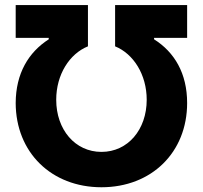

<svg xmlns="http://www.w3.org/2000/svg" viewBox="-20 -748 822 777"><path d="M43.5 -331.1C43.9 -131.3 188 9.8 390.6 9.8C593.3 9.8 737.3 -131.3 737.3 -331.1C737.3 -451.2 686 -537.1 603.5 -588.9V-594.7H737.3V-727.5H445.8V-560.5C520 -530.3 573.7 -446.3 573.7 -344.2C573.7 -223.6 497.6 -133.3 390.6 -133.3C283.7 -133.3 207.5 -223.6 207.5 -344.2C207.5 -446.3 261.2 -530.3 335.9 -560.5V-727.5H43.5V-594.7H177.2V-588.9C95.7 -536.6 43.9 -451.2 43.5 -331.1Z"/></svg>

Font: Raveo
Style: Bold
Weight: 700
Designer: Jakub Foglar, Rasmus Andersson (Inter)
Foundry: Jakubfoglar.com
Version: Version 1.100;Glyphs 3.2.3 (3260)